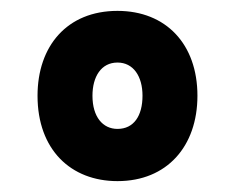

<svg xmlns="http://www.w3.org/2000/svg" viewBox="-20 -595 423 353"><path d="M196 -262C287 -262 343 -326 343 -419C343 -514 285 -575 196 -575C103 -575 49 -510 49 -419C49 -320 110 -262 196 -262ZM196 -358C169 -358 150 -380 150 -419C150 -454 166 -480 196 -480C225 -480 242 -455 242 -419C242 -382 226 -358 196 -358Z"/></svg>

Font: Noto Sans Devanagari ExtraCondensed ExtraBold
Style: Regular
Weight: 800
Width: 2
Designer: Jelle Bosma - Monotype Design Team
Foundry: Monotype Imaging Inc.
Version: Version 2.004